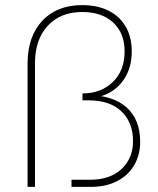

<svg xmlns="http://www.w3.org/2000/svg" viewBox="-20 -732 620 752"><path d="M335 0H260V-28H333Q411 -28 456 -70Q501 -112 501 -179Q501 -252 456 -295.5Q411 -339 326 -339H303V-366Q375 -366 421.5 -410.5Q468 -455 468 -531Q468 -602 423.5 -643.5Q379 -685 302 -685Q217 -685 167 -631Q117 -577 117 -484V0H88V-483Q88 -589 145.5 -650.5Q203 -712 302 -712Q362 -712 405.5 -690Q449 -668 472.5 -627.5Q496 -587 496 -531Q496 -476 473.5 -434.5Q451 -393 410.5 -370Q370 -347 317 -347V-360Q421 -360 475 -312Q529 -264 529 -177Q529 -125 505.5 -85Q482 -45 438.5 -22.5Q395 0 335 0Z"/></svg>

Font: SUSE Thin
Style: Regular
Weight: 250
Designer: Rene Bieder
Foundry: SUSE
Version: Version 1.000